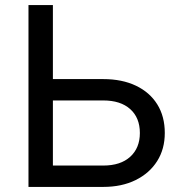

<svg xmlns="http://www.w3.org/2000/svg" viewBox="-20 -735 710 755"><path d="M92 0V-715H188V-71L176 -84H386Q454 -84 492 -118.5Q530 -153 530 -212Q530 -272 492 -306Q454 -340 386 -340H141V-424H386Q460 -424 514.5 -398Q569 -372 598.5 -324.5Q628 -277 628 -212Q628 -149 598 -101.5Q568 -54 513.5 -27Q459 0 386 0Z"/></svg>

Font: Wix Madefor Display Medium
Style: Regular
Weight: 500
Designer: Dalton Maag Ltd
Foundry: Dalton Maag Ltd
Version: Version 3.100